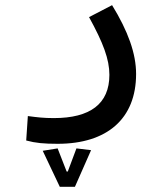

<svg xmlns="http://www.w3.org/2000/svg" viewBox="-20 -322 626 737"><path d="M201.2 230C391.1 230 502.4 133.8 502.4 -38.1C502.4 -116.2 471.7 -202.1 410.2 -302.2L321.8 -256.3C376 -157.7 399.9 -94.7 399.9 -34.7C399.9 76.7 326.2 131.3 186.5 131.3C147.5 131.3 124 128.4 86.9 123.5L80.6 217.3C116.7 227.1 148.9 230 201.2 230ZM209.5 395H267.6L329.6 254.4L273.4 247.6L240.2 336.4H235.8L201.2 247.6L144 256.8Z"/></svg>

Font: Cascadia Mono NF
Style: Regular
Weight: 400
Monospace: yes
Designer: Aaron Bell
Foundry: Saja Typeworks
Version: Version 2404.023